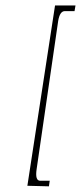

<svg xmlns="http://www.w3.org/2000/svg" viewBox="-20 -509 290 688"><path d="M247.1 -469.2 250.5 -489.3H177.2L78.1 156.7L155.3 158.7L158.2 138.7H124Q105 138.7 111.3 96.7L188.5 -434.1Q194.3 -469.2 212.4 -469.2Z"/></svg>

Font: ML-NILA06_NewLipi
Style: Regular
Weight: 400
Designer: CLT@C-DIT
Version: Version ML-NILA06_NewLipi 2.